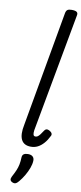

<svg xmlns="http://www.w3.org/2000/svg" viewBox="-132 -1035 578 1367"><g transform="rotate(10 156.5 -351.0)"><path d="M151 16Q100 16 81.5 -21Q63 -58 78 -130L226 -965Q230 -982 239.5 -988Q249 -994 269 -994Q296 -994 306 -986Q316 -978 312 -961L155 -104Q152 -81 155.5 -71Q159 -61 171 -61Q180 -61 187.5 -66.5Q195 -72 204 -83.5Q213 -95 225 -114Q231 -123 239.5 -125Q248 -127 260 -121Q275 -113 279.5 -103.5Q284 -94 279 -85Q263 -52 243 -29.5Q223 -7 200.5 4.5Q178 16 151 16ZM64 288Q52 282 50 272.5Q48 263 55 249Q70 221 79.5 199Q89 177 93.5 154.5Q98 132 99 102Q100 85 111 78Q122 71 141 71Q164 71 175.5 82Q187 93 186 112Q185 137 174.5 165Q164 193 148 220.5Q132 248 112 272Q100 287 89 291Q78 295 64 288Z"/></g></svg>

Font: Playwrite DE VA
Style: Regular
Weight: 400
Designer: Veronika Burian, José Scaglione
Foundry: TypeTogether
Version: Version 1.002